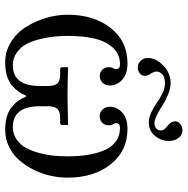

<svg xmlns="http://www.w3.org/2000/svg" viewBox="-12 -674 698 713"><g transform="rotate(90 336.5 -317.0)"><path d="M298.8 -147.9Q298.8 -170.4 289.6 -181.2Q280.3 -191.9 255.9 -191.9H236.8Q229 -191.9 229 -200.2V-219.2L231 -221.2Q298.8 -219.2 335 -219.2L441.9 -221.2L443.8 -219.2V-200.2Q443.8 -196.8 441.4 -194.3Q439 -191.9 436 -191.9H417Q393.1 -191.9 383.5 -181.2Q374 -170.4 374 -147.9V-117.2Q374 -16.1 451.2 -16.1Q477.5 -16.1 497.8 -30.5Q518.1 -44.9 529.5 -66.4Q541 -87.9 548.3 -116.9Q555.7 -146 557.9 -170.4Q560.1 -194.8 560.1 -220.2Q560.1 -262.2 554.4 -296.1Q548.8 -330.1 536.9 -357.2Q524.9 -384.3 504.2 -399.2Q483.4 -414.1 455.1 -414.1Q437 -414.1 437 -400.9Q437 -394 440.9 -388.2Q444.8 -382.3 444.8 -372.1Q444.8 -357.4 435.3 -348.1Q425.8 -338.9 411.1 -338.9Q396 -338.9 386 -349.6Q376 -360.4 376 -376Q376 -401.9 396.7 -421.9Q417.5 -441.9 459 -441.9Q540 -441.9 589.6 -379.6Q639.2 -317.4 639.2 -219.2Q639.2 -188.5 632.1 -156.5Q625 -124.5 610.1 -94.2Q595.2 -64 574.7 -40.3Q554.2 -16.6 524.9 -2.2Q495.6 12.2 461.9 12.2Q434.1 12.2 412.4 5.9Q390.6 -0.5 376.5 -12.5Q362.3 -24.4 353.5 -36.9Q344.7 -49.3 337.9 -65.9H335Q328.1 -49.3 319.3 -36.9Q310.5 -24.4 296.4 -12.5Q282.2 -0.5 260.5 5.9Q238.8 12.2 210.9 12.2Q169.4 12.2 135 -9.5Q100.6 -31.2 79.1 -65.7Q57.6 -100.1 45.9 -140.1Q34.2 -180.2 34.2 -219.2Q34.2 -317.4 83.5 -379.6Q132.8 -441.9 213.9 -441.9Q255.4 -441.9 276.1 -421.9Q296.9 -401.9 296.9 -376Q296.9 -360.4 287.1 -349.6Q277.3 -338.9 262.2 -338.9Q248 -338.9 238.5 -348.4Q229 -357.9 229 -372.1Q229 -384.3 232.9 -388.2Q235.8 -392.6 235.8 -400.9Q235.8 -414.1 217.8 -414.1Q180.7 -414.1 156.5 -387.5Q132.3 -360.8 122.6 -318.8Q112.8 -276.9 112.8 -220.2Q112.8 -195.3 115.2 -170.7Q117.7 -146 124.8 -116.9Q131.8 -87.9 143.3 -66.4Q154.8 -44.9 175.3 -30.5Q195.8 -16.1 222.2 -16.1Q298.8 -16.1 298.8 -117.2ZM288.1 -602.1Q307.1 -602.1 330.1 -592.8Q353 -583.5 370.4 -572Q387.7 -560.5 406.5 -551.3Q425.3 -542 437 -542Q448.2 -542 456.1 -548.6Q463.9 -555.2 463.9 -564.9Q463.9 -576.2 455.6 -583Q447.3 -589.8 438.7 -598.1Q430.2 -606.4 430.2 -621.1Q430.2 -629.4 439.7 -637.7Q449.2 -646 462.9 -646Q480.5 -646 491.7 -631.6Q502.9 -617.2 502.9 -595.2Q502.9 -566.4 483.6 -543.7Q464.4 -521 434.1 -521Q417 -521 396.7 -530.3Q376.5 -539.6 361.1 -551Q345.7 -562.5 325.9 -571.8Q306.2 -581.1 289.1 -581.1Q265.6 -581.1 255.4 -571.3Q245.1 -561.5 245.1 -549.8Q245.1 -541 253.2 -528.3Q261.2 -515.6 261.2 -506.8Q261.2 -494.6 251.7 -487.3Q242.2 -480 230 -480Q216.8 -480 205.8 -490.2Q194.8 -500.5 194.8 -518.1Q194.8 -547.4 222.7 -574.7Q250.5 -602.1 288.1 -602.1Z"/></g></svg>

Font: Linux Biolinum
Style: Regular
Weight: 400
Designer: Philipp H. Poll
Foundry: Philipp H. Poll
Version: Version 0.6.4